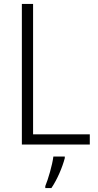

<svg xmlns="http://www.w3.org/2000/svg" viewBox="-20 -734 497 975"><path d="M91 0H436V-52H148V-714H91ZM309 69V61H251C246 103 224 178 210 211V221H241C271 177 297 115 309 69Z"/></svg>

Font: Noto Sans Gujarati SemiCondensed Light
Style: Regular
Weight: 300
Width: 4
Designer: Jelle Bosma - Monotype Design Team, Universal Thirst
Foundry: Monotype Imaging Inc.
Version: Version 2.106